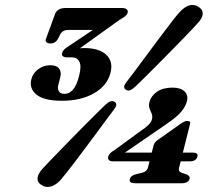

<svg xmlns="http://www.w3.org/2000/svg" viewBox="-20 -732 872 767"><path d="M593.5 -151Q596 -159 600.2 -164.2Q604.5 -169.5 611 -173.5L703 -238.5Q712.5 -244.5 718 -246.8Q723.5 -249 728.5 -249Q743.5 -249 738.5 -234L696 -64.5Q693 -54.5 695.8 -49.5Q698.5 -44.5 705.5 -42L723.5 -36Q740.5 -29.5 737.5 -17.5Q731.5 0 706.5 0H519Q493.5 0 499 -17.5Q503 -31.5 523.5 -36L548.5 -42Q557 -44 563 -49.2Q569 -54.5 571.5 -64.5ZM545 -211Q563.5 -223 574 -234Q584.5 -245 587 -255.5Q590 -268 585.8 -278Q581.5 -288 577.2 -299.2Q573 -310.5 577.5 -326Q584 -349.5 607.5 -365.8Q631 -382 669.5 -382Q701.5 -382 717.5 -366.5Q733.5 -351 726 -325Q721 -307 705 -286.8Q689 -266.5 643 -235L456 -106.5L452 -122.5H750Q760.5 -122.5 765.8 -118.5Q771 -114.5 768.5 -106Q763 -87.5 738.5 -87.5H431.5Q419.5 -87.5 414.8 -93Q410 -98.5 412.5 -107.5Q414 -112.5 419.5 -119Q425 -125.5 437.5 -132.5ZM519.5 -385Q507 -374 499 -371.2Q491 -368.5 482 -374Q475.5 -378.5 476 -386Q476.5 -393.5 486.5 -406Q499.5 -422.5 517.8 -447Q536 -471.5 557 -499.8Q578 -528 599.5 -557Q621 -586 640.5 -611.5Q660 -637 675 -656.5Q690 -676 698.5 -684.5Q717.5 -705 736.5 -710.5Q755.5 -716 773.5 -704.5Q791 -693 789.8 -676Q788.5 -659 769.5 -639Q761.5 -630 744.8 -612.2Q728 -594.5 705 -571Q682 -547.5 656.5 -521.5Q631 -495.5 605.5 -469.8Q580 -444 557.8 -422.2Q535.5 -400.5 519.5 -385ZM400.5 -313Q412.5 -324 421 -327Q429.5 -330 438 -325Q445.5 -320 444.5 -312.2Q443.5 -304.5 433.5 -292Q421 -275.5 402.8 -251Q384.5 -226.5 363.8 -198.2Q343 -170 321.2 -141Q299.5 -112 279.8 -86Q260 -60 244.8 -40.8Q229.5 -21.5 221 -12Q202.5 8 182.8 13.2Q163 18.5 145.5 7Q128.5 -3.5 130 -20.8Q131.5 -38 150 -58Q158.5 -67.5 175.8 -85.5Q193 -103.5 216 -127.2Q239 -151 264.5 -177Q290 -203 315.5 -228.8Q341 -254.5 363 -276.2Q385 -298 400.5 -313ZM281 -526 274 -534.5Q283 -537 294 -538.5Q305 -540 317.5 -540Q376 -540 404.8 -513Q433.5 -486 421 -439.5Q407.5 -389 355.2 -359.2Q303 -329.5 227.5 -329.5Q155 -329.5 125.2 -354.5Q95.5 -379.5 105.5 -416.5Q112 -440.5 133.5 -456Q155 -471.5 180.5 -471.5Q206 -471.5 216.2 -457.8Q226.5 -444 220.5 -422L213 -393Q209 -378 215 -367.5Q221 -357 238 -357Q256.5 -357 271.5 -373.8Q286.5 -390.5 296 -429Q306 -467.5 297.2 -485.2Q288.5 -503 267.5 -503H247Q237 -503 231.2 -507.5Q225.5 -512 228.5 -521Q230.5 -528 236 -533.8Q241.5 -539.5 250.5 -545L396.5 -643L391 -612.5H253Q230.5 -612.5 221 -595.5L210.5 -575Q206 -567.5 199 -563Q192 -558.5 181.5 -558.5Q170.5 -558.5 165.2 -563.5Q160 -568.5 164.5 -579L200 -676.5Q204 -687.5 214.8 -693.8Q225.5 -700 240.5 -700H468Q480.5 -700 486.5 -694.5Q492.5 -689 489.5 -680Q487.5 -673 479.5 -666.8Q471.5 -660.5 456.5 -652Z"/></svg>

Font: Fraunces
Style: Bold Italic
Weight: 700
Italic angle: -16°
Version: Version 1.000;[b76b70a41]